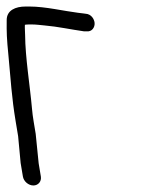

<svg xmlns="http://www.w3.org/2000/svg" viewBox="-31 -546 439 588"><path d="M94.1 -5.5 87.4 -45.9 78.3 -136.1 72.1 -173.5C69.8 -187.1 68.1 -200.3 67 -212.9C60.5 -286.2 46.5 -368.8 45.9 -439C45.8 -448.1 44.6 -461.8 45.2 -470.1C47.4 -470.5 51.2 -471 56.1 -471H69.1C79.9 -471 92.5 -469.2 106 -468C145.1 -464.7 186.1 -455.7 225.8 -450.1L226.7 -450H233.7C251.2 -448 259.8 -462.9 258.7 -475.8C257.8 -486.9 249 -503.1 230.6 -504L224.1 -504.9L207.6 -506.9C166.5 -511.9 107.9 -526 59.9 -526H46.9C16.7 -526 -10.5 -514.6 -10.5 -484.6C-10.9 -445.4 -10.4 -429.6 -5.2 -376.3C1.9 -302.1 4.6 -248.4 16.9 -174.7L24.5 -129L32.2 -46.8L39.1 -5.5C41.6 9.5 56.1 22 71.2 22C86.2 22 96.6 9.5 94.1 -5.5Z"/></svg>

Font: MewTooHand
Style: BdCondLta
Weight: 400
Designer: Mew Too, Robert Jablonski
Version: Version 0.77